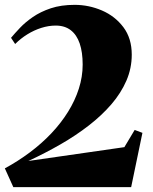

<svg xmlns="http://www.w3.org/2000/svg" viewBox="-26 -772 630 792"><path d="M-6 -77.5Q48.5 -107 97.2 -143.5Q146 -180 185.8 -222Q225.5 -264 254.5 -310.5Q283.5 -357 299.2 -406.2Q315 -455.5 315 -505.5Q315 -556.5 302.8 -592.5Q290.5 -628.5 265.8 -647.5Q241 -666.5 204 -666.5Q174.5 -666.5 144.5 -657Q114.5 -647.5 87 -630.5Q59.5 -613.5 36.5 -590.5L19.5 -616Q34.5 -634 56.5 -657.2Q78.5 -680.5 109.8 -702Q141 -723.5 183.5 -737.8Q226 -752 282 -752Q340.5 -752 394.5 -728.8Q448.5 -705.5 483 -659.8Q517.5 -614 517.5 -546.5Q517.5 -490.5 495.5 -439.5Q473.5 -388.5 433.8 -342.2Q394 -296 340.5 -254.5Q287 -213 223.5 -176.5Q160 -140 91 -108L487 -165L529.5 -236L561.5 -224L515 0H29Z"/></svg>

Font: Merriweather 144pt Black
Style: Regular
Weight: 900
Version: Version 2.100